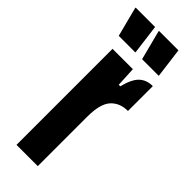

<svg xmlns="http://www.w3.org/2000/svg" viewBox="-250 -701 721 721"><g transform="rotate(45 110.0 -340.5)"><path d="M29 -510H137L141 -431H149Q161 -479 181.5 -498.5Q202 -518 235 -518V-386Q192 -386 167 -358.5Q142 -331 142 -262V0H29ZM11 -561 -19 -677V-681H84L99 -565V-561ZM135 -561 105 -677V-681H208L223 -565V-561Z"/></g></svg>

Font: Saira Ultra Condensed ExtraBold
Style: Regular
Weight: 800
Width: 1
Designer: Hector Gatti with collaboration of the Omnibus-Type team
Foundry: Omnibus-Type
Version: Version 1.001; ttfautohint (v1.8)